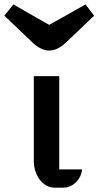

<svg xmlns="http://www.w3.org/2000/svg" viewBox="-67 -860 451 880"><path d="M87.9 -511.2H204.6V-83.5H309.1Q307.6 -66.4 300 -51Q292.5 -35.6 281 -24.4Q269.5 -13.2 254.9 -6.6Q240.2 0 224.1 0H181.2Q162.1 0 145 -9.8Q127.9 -19.5 115.2 -36.4Q102.5 -53.2 95.2 -75.7Q87.9 -98.1 87.9 -124ZM158.2 -628.4Q141.1 -628.4 121.8 -637Q102.5 -645.5 82.5 -664.6L-46.9 -788.1Q-41 -795.9 -35.9 -802Q-30.8 -808.1 -26.1 -814Q-21.5 -819.8 -16.6 -825.9Q-11.7 -832 -5.9 -839.8L158.2 -746.1Q199.2 -768.6 241.5 -792.5Q283.7 -816.4 325.2 -839.8Q335.9 -824.7 345 -813.5Q354 -802.2 364.3 -788.1L234.9 -664.6Q214.8 -646 196 -637.2Q177.2 -628.4 158.2 -628.4Z"/></svg>

Font: Atomic Age
Style: Regular
Weight: 400
Designer: James Grieshaber
Foundry: James Grieshaber
Version: Version 1.008; ttfautohint (v1.4.1) -l 6 -r 46 -G 0 -x 0 -H 